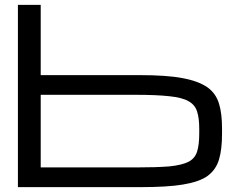

<svg xmlns="http://www.w3.org/2000/svg" viewBox="-20 -770 987 790"><path d="M552.7 -460.9Q667 -460.9 730 -448.7Q794.9 -437 833 -411.1Q868.7 -385.7 881.3 -342.8Q893.6 -303.2 893.6 -240.2V-220.7Q893.6 -155.3 881.3 -114.3Q869.1 -72.3 834.5 -46.4Q800.8 -22 732.9 -10.7Q669.9 0 555.7 0H53.7V-750H147.5V-460.9ZM799.8 -240.2Q799.8 -284.2 791 -311Q782.2 -338.9 755.9 -353.5Q729.5 -368.7 677.2 -374Q625 -379.9 537.6 -379.9H147.5V-81.1H537.6Q625 -81.1 677.2 -85.4Q729.5 -90.8 755.9 -104.5Q782.2 -118.2 791 -146.5Q799.8 -174.3 799.8 -220.7Z"/></svg>

Font: Michroma+
Style: Regular
Weight: 400
Designer: beogot
Foundry: beogot
Version: Version